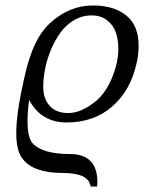

<svg xmlns="http://www.w3.org/2000/svg" viewBox="-20 -453 524 698"><path d="M137.2 -137.2Q137.2 -94.2 160.9 -68.1Q184.6 -42 228 -42Q275.9 -42 329.1 -85.9Q364.7 -115.7 387.5 -170.9Q410.2 -226.1 410.2 -275.9Q410.2 -309.1 401.1 -335.2Q392.1 -361.3 369.4 -379.2Q346.7 -397 313 -397Q278.3 -397 248.8 -379.4Q219.2 -361.8 199.2 -333.7Q179.2 -305.7 164.8 -271Q150.4 -236.3 143.8 -202.1Q137.2 -168 137.2 -137.2ZM317.9 -433.1Q394 -433.1 439 -396.7Q483.9 -360.4 483.9 -287.1Q483.9 -252.9 476.1 -221.2Q454.1 -123 387.5 -65.4Q320.8 -7.8 222.2 -7.8Q129.4 -7.8 85.9 -89.8Q80.1 -47.9 80.1 -13.2Q80.1 51.3 101.1 70.8Q138.7 106.9 233.9 106.9Q334 106.9 334 209Q334 211.9 333.5 217.3Q333 222.7 333 225.1H310.1Q309.6 224.6 307.9 219Q306.2 213.4 304.2 208.7Q302.2 204.1 295.2 197.5Q288.1 190.9 278.1 186.5Q268.1 182.1 250 179Q231.9 175.8 208 175.8Q100.6 175.8 62 124Q39.1 95.7 39.1 29.8Q39.1 -42 68.8 -172.9Q86.4 -249 107.9 -293.7Q129.4 -338.4 161.1 -368.2Q231 -433.1 317.9 -433.1Z"/></svg>

Font: Common Serif Medium
Style: Italic
Weight: 500
Italic angle: -12°
Designer: Philipp H. Poll, Khaled Hosny
Foundry: Stefan Peev, Context Ltd.
Version: Version 1.026